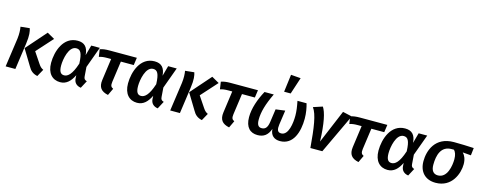

<svg xmlns="http://www.w3.org/2000/svg" viewBox="-31 -1606 6032 2404"><g transform="rotate(15 2985.0 -404.0)"><path d="M458 14 510 -80C480 -95 468 -107 446 -139L352 -279L541 -489L444 -544L214 -282L339 -76C365 -28 400 2 458 14ZM44 0H170L218 -340C234 -451 224 -504 212 -540L95 -528C102 -489 105 -439 97 -373Z M834 -544C648 -544 582 -339 582 -191C582 -55 653 15 752 15C835 15 886 -39 927 -122L929 -82C932 -24 970 8 1022 15L1074 -83C1045 -91 1034 -104 1032 -135L1023 -255L1123 -529H1012L975 -395C968 -497 922 -544 834 -544ZM841 -448C894 -448 921 -411 926 -272C876 -118 824 -81 779 -81C735 -81 712 -112 712 -192C712 -270 743 -448 841 -448Z M1422 -431H1589L1603 -529H1248C1196 -529 1159 -524 1126 -512L1140 -417C1172 -427 1199 -431 1247 -431H1296L1257 -149C1244 -53 1282 -5 1374 14L1417 -77C1385 -92 1378 -110 1384 -159Z M1831 -544C1645 -544 1579 -339 1579 -191C1579 -55 1650 15 1749 15C1832 15 1883 -39 1924 -122L1926 -82C1929 -24 1967 8 2019 15L2071 -83C2042 -91 2031 -104 2029 -135L2020 -255L2120 -529H2009L1972 -395C1965 -497 1919 -544 1831 -544ZM1838 -448C1891 -448 1918 -411 1923 -272C1873 -118 1821 -81 1776 -81C1732 -81 1709 -112 1709 -192C1709 -270 1740 -448 1838 -448Z M2591 14 2643 -80C2613 -95 2601 -107 2579 -139L2485 -279L2674 -489L2577 -544L2347 -282L2472 -76C2498 -28 2533 2 2591 14ZM2177 0H2303L2351 -340C2367 -451 2357 -504 2345 -540L2228 -528C2235 -489 2238 -439 2230 -373Z M2992 -431H3159L3173 -529H2818C2766 -529 2729 -524 2696 -512L2710 -417C2742 -427 2769 -431 2817 -431H2866L2827 -149C2814 -53 2852 -5 2944 14L2987 -77C2955 -92 2948 -110 2954 -159Z M3523 -823 3494 -596H3579L3650 -813ZM3311 15C3389 15 3442 -20 3473 -108C3478 -24 3528 15 3602 15C3776 15 3831 -167 3831 -335C3831 -411 3818 -476 3803 -529H3685C3699 -460 3708 -401 3708 -341C3708 -247 3688 -82 3592 -82C3541 -82 3534 -123 3542 -184L3569 -371L3448 -355L3424 -186C3412 -100 3379 -82 3338 -82C3299 -82 3277 -108 3277 -176C3277 -275 3308 -383 3378 -529H3258C3196 -415 3152 -289 3152 -176C3152 -42 3218 15 3311 15Z M4011 -542 3892 -503C3950 -425 3973 -256 3994 0H4149L4392 -516L4272 -543L4090 -110C4082 -348 4052 -479 4011 -542Z M4669 -431H4836L4850 -529H4495C4443 -529 4406 -524 4373 -512L4387 -417C4419 -427 4446 -431 4494 -431H4543L4504 -149C4491 -53 4529 -5 4621 14L4664 -77C4632 -92 4625 -110 4631 -159Z M5078 -544C4892 -544 4826 -339 4826 -191C4826 -55 4897 15 4996 15C5079 15 5130 -39 5171 -122L5173 -82C5176 -24 5214 8 5266 15L5318 -83C5289 -91 5278 -104 5276 -135L5267 -255L5367 -529H5256L5219 -395C5212 -497 5166 -544 5078 -544ZM5085 -448C5138 -448 5165 -411 5170 -272C5120 -118 5068 -81 5023 -81C4979 -81 4956 -112 4956 -192C4956 -270 4987 -448 5085 -448Z M5619 15C5832 15 5901 -182 5901 -300C5901 -365 5880 -412 5851 -441L5959 -432L5970 -529C5890 -533 5799 -537 5712 -537C5467 -537 5404 -343 5404 -208C5404 -72 5483 15 5619 15ZM5624 -82C5566 -82 5535 -121 5535 -196C5535 -321 5569 -446 5708 -445H5736C5757 -424 5772 -387 5772 -331C5772 -245 5745 -82 5624 -82Z"/></g></svg>

Font: Fira Sans Medium
Style: Italic
Weight: 500
Italic angle: -8°
Designer: bBox Type GmbH & Carrois Corporate GbR & Edenspiekermann AG
Foundry: bBox Type GmbH & Carrois Corporate GbR & Edenspiekermann AG
Version: Version 4.301;PS 004.301;hotconv 1.0.88;makeotf.lib2.5.64775